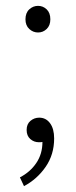

<svg xmlns="http://www.w3.org/2000/svg" viewBox="-20 -481 259 656"><path d="M110 -370Q93 -370 80 -382Q67 -394 67 -415Q67 -437 80 -449Q93 -461 110 -461Q127 -461 139.5 -449Q152 -437 152 -415Q152 -394 139.5 -382Q127 -370 110 -370ZM62 155 48 125Q83 107 104 76Q125 45 125 4Q121 5 113 5Q96 5 83.5 -6Q71 -17 71 -37Q71 -57 84 -68Q97 -79 114 -79Q137 -79 151 -60Q165 -41 165 -8Q165 47 136 89Q107 131 62 155Z"/></svg>

Font: Giro Light
Style: Regular
Weight: 300
Designer: Paul D. Hunt
Foundry: Adobe Systems Incorporated
Version: Version 1.000;PS 1.0;hotconv 1.0.88;makeotf.lib2.5.647800